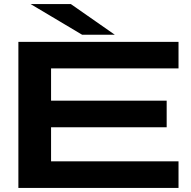

<svg xmlns="http://www.w3.org/2000/svg" viewBox="-20 -920 934 940"><path d="M70 0V-715H854V-585H230V-427H796V-297H230V-130H854V0ZM382 -750 130 -900H327L542 -750Z"/></svg>

Font: Zen Dots
Style: Regular
Weight: 400
Designer: Yoshimichi Ohira
Foundry: A-1 Corp ZenFonts
Version: Version 1.000; ttfautohint (v1.8.3)